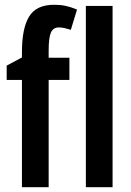

<svg xmlns="http://www.w3.org/2000/svg" viewBox="-20 -785 551 805"><path d="M271 -450H184V0H72V-450H8V-510L72 -544V-567Q72 -666 102 -715.5Q132 -765 207 -765Q233 -765 254.5 -760.5Q276 -756 303 -745L277 -660Q264 -664 251.5 -667Q239 -670 227 -670Q203 -670 193.5 -648.5Q184 -627 184 -573V-543H271ZM452 0H340V-760H452Z"/></svg>

Font: Noto Sans ExtraCondensed SemiBold
Style: Regular
Weight: 600
Width: 2
Designer: Monotype Design Team
Foundry: Monotype Imaging Inc.
Version: Version 2.013; ttfautohint (v1.8.4.7-5d5b)